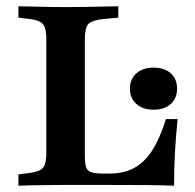

<svg xmlns="http://www.w3.org/2000/svg" viewBox="-20 -591 622 611"><path d="M178.2 -2.4Q154.8 -2.4 128.6 -2Q102.4 -1.6 79 -1.2Q55.6 -0.8 38.7 0V-36.3L66.1 -39.5Q91.9 -42.7 104.8 -48.4Q117.7 -54 122.6 -67.3Q127.4 -80.6 127.4 -105.6V-369.4H250V-96.8Q250 -72.6 253.6 -60.1Q257.3 -47.6 269.8 -43.1Q282.3 -38.7 308.1 -38.7H329Q362.9 -38.7 389.9 -48.8Q416.9 -58.9 438.3 -79.8Q459.7 -100.8 476.6 -133.5Q493.5 -166.1 508.1 -212.1H545.2Q539.5 -157.3 536.7 -104.4Q533.9 -51.6 533.9 0Q499.2 -1.6 450.4 -2Q401.6 -2.4 331.5 -2.4H187.9ZM178.2 -568.5H189.5H196.8Q223.4 -568.5 252.8 -569Q282.3 -569.4 309.3 -570.2Q336.3 -571 356.5 -571V-534.7L309.7 -530.6Q272.6 -526.6 261.3 -514.5Q250 -502.4 250 -465.3V-369.4H127.4V-465.3Q127.4 -490.3 122.6 -503.6Q117.7 -516.9 104.8 -523Q91.9 -529 66.1 -531.5L38.7 -534.7V-571Q55.6 -571 79 -570.2Q102.4 -569.4 128.6 -569Q154.8 -568.5 178.2 -568.5ZM468.5 -241.9Q434.7 -241.9 414.1 -260.1Q393.5 -278.2 393.5 -308.9Q393.5 -339.5 414.1 -357.7Q434.7 -375.8 468.5 -375.8Q503.2 -375.8 523.4 -357.7Q543.5 -339.5 543.5 -308.9Q543.5 -278.2 523.4 -260.1Q503.2 -241.9 468.5 -241.9Z"/></svg>

Font: Playfair 9pt
Style: Bold
Weight: 700
Designer: Claus Eggers Sørensen
Foundry: Claus Eggers Sørensen
Version: Version 2.203